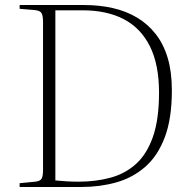

<svg xmlns="http://www.w3.org/2000/svg" viewBox="-20 -743 757 763"><path d="M58 0V-15L120 -21Q139 -23 145 -32.5Q151 -42 151 -68V-655Q151 -681 145 -691Q139 -701 118 -703L58 -708V-723H315Q375 -723 428 -711Q481 -699 524 -673.5Q567 -648 598.5 -608Q630 -568 646.5 -512.5Q663 -457 663 -384Q663 -271 634.5 -196.5Q606 -122 556 -79Q506 -36 441.5 -18Q377 0 305 0ZM292 -21Q361 -21 419.5 -37Q478 -53 521 -92Q564 -131 588 -200Q612 -269 612 -375Q612 -486 576 -558.5Q540 -631 472.5 -666.5Q405 -702 308 -702H200V-26Q219 -24 243 -22.5Q267 -21 292 -21Z"/></svg>

Font: Literata 60pt ExtraLight
Style: Regular
Weight: 250
Designer: Latin by Veronika Burian and Jose Scaglione. Greek by Irene Vlachou. Cyrillic by Vera Evstafieva.
Foundry: TypeTogether
Version: Version 3.103;gftools[0.9.29]